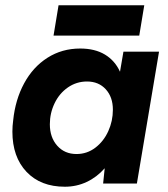

<svg xmlns="http://www.w3.org/2000/svg" viewBox="-20 -696 637 728"><path d="M377 -58Q347 -24 308.5 -6Q270 12 226 12Q134 12 80.5 -44.5Q27 -101 27 -197Q27 -218 30 -240Q38 -318 71.5 -380Q105 -442 160 -477Q215 -512 284 -512Q340 -512 378 -489Q416 -466 435 -424L448 -500H583L499 0H371ZM270 -112Q310 -112 341.5 -136Q373 -160 390.5 -198.5Q408 -237 408 -280Q408 -328 381 -357.5Q354 -387 310 -387Q270 -387 237.5 -364.5Q205 -342 187 -304.5Q169 -267 169 -225Q169 -175 197 -143.5Q225 -112 270 -112ZM202 -676H527L508 -561H183Z"/></svg>

Font: Oak Sans
Style: Bold Italic
Weight: 700
Italic angle: -9.5°
Foundry: Erik Kennedy, Walven
Version: Version 1.000